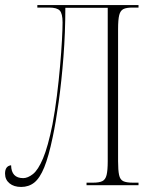

<svg xmlns="http://www.w3.org/2000/svg" viewBox="-20 -734 610 761"><path d="M64 7Q35 7 17.5 -7.5Q0 -22 0 -46Q0 -76 24 -79Q25 -28 72 -28Q90 -28 110.5 -44Q131 -60 150.5 -106Q170 -152 188 -241Q198 -294 205.5 -354Q213 -414 218 -471Q223 -528 225.5 -574Q228 -620 228 -645Q228 -680 217 -692Q206 -704 175 -704H128V-714H529V-704H504Q481 -704 469 -698Q457 -692 452.5 -674Q448 -656 448 -619V-95Q448 -59 452 -40.5Q456 -22 468.5 -16Q481 -10 506 -10H529V0H323V-10H349Q373 -10 385.5 -16Q398 -22 402.5 -40.5Q407 -59 407 -95V-703H239Q239 -605 231.5 -508.5Q224 -412 212.5 -329.5Q201 -247 189 -191Q173 -114 155.5 -71Q138 -28 116 -10.5Q94 7 64 7Z"/></svg>

Font: Noto Serif Display Condensed ExtraLight
Style: Regular
Weight: 200
Width: 3
Designer: Monotype Design Team
Foundry: Monotype Imaging Inc.
Version: Version 2.009